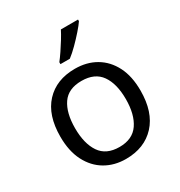

<svg xmlns="http://www.w3.org/2000/svg" viewBox="-181 -893 967 1029"><g transform="rotate(-30 302.5 -378.0)"><path d="M551 -269Q551 -136 483.5 -63Q416 10 301 10Q230 10 174.5 -22.5Q119 -55 87 -117.5Q55 -180 55 -269Q55 -402 122 -474Q189 -546 304 -546Q377 -546 432.5 -513.5Q488 -481 519.5 -419.5Q551 -358 551 -269ZM146 -269Q146 -174 183.5 -118.5Q221 -63 303 -63Q384 -63 422 -118.5Q460 -174 460 -269Q460 -364 422 -418Q384 -472 302 -472Q220 -472 183 -418Q146 -364 146 -269ZM451 -756Q439 -738 414 -709.5Q389 -681 360.5 -652.5Q332 -624 308 -606H250V-618Q265 -637 282.5 -663Q300 -689 317 -716.5Q334 -744 345 -766H451Z"/></g></svg>

Font: Noto Sans Khojki
Style: Regular
Weight: 400
Designer: Monotype Design Team
Foundry: Monotype Imaging Inc.
Version: Version 2.003; ttfautohint (v1.8.4.7-5d5b)